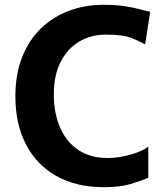

<svg xmlns="http://www.w3.org/2000/svg" viewBox="-20 -771 682 799"><path d="M44 -369.5Q44 -463 72.5 -534.2Q101 -605.5 151.5 -653.8Q202 -702 268.2 -726.5Q334.5 -751 410 -751Q463.5 -751 499.8 -745.2Q536 -739.5 560.8 -732.8Q585.5 -726 605 -722L584 -586Q569.5 -595 532.2 -611Q495 -627 421.5 -627Q358 -627 309 -597.5Q260 -568 232 -512.5Q204 -457 204 -378.5Q204 -300 230 -240.2Q256 -180.5 305.8 -147Q355.5 -113.5 427.5 -113.5Q461 -113.5 495.5 -120.8Q530 -128 557 -139Q584 -150 597 -160.5V-31Q567 -18.5 523.2 -5.2Q479.5 8 413 8Q297 8 214.2 -38.8Q131.5 -85.5 87.8 -170.5Q44 -255.5 44 -369.5Z"/></svg>

Font: Merriweather Sans
Style: Bold
Weight: 700
Designer: Eben Sorkin
Foundry: Eben Sorkin
Version: Version 1.008; ttfautohint (v1.7.19-72a1) -l 8 -r 50 -G 200 